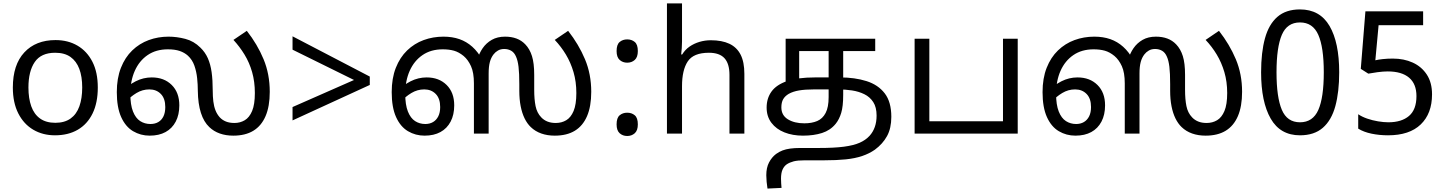

<svg xmlns="http://www.w3.org/2000/svg" viewBox="-20 -780 8437 1121"><path d="M551 -269Q551 -180 520.5 -117.5Q490 -55 434 -22.5Q378 10 301 10Q230 10 174.5 -22.5Q119 -55 87 -117.5Q55 -180 55 -269Q55 -402 122 -474Q189 -546 304 -546Q377 -546 432.5 -513.5Q488 -481 519.5 -419.5Q551 -358 551 -269ZM146 -269Q146 -206 162.5 -159.5Q179 -113 214 -88Q249 -63 303 -63Q357 -63 392 -88Q427 -113 443.5 -159.5Q460 -206 460 -269Q460 -333 443 -378Q426 -423 391.5 -447.5Q357 -472 302 -472Q220 -472 183 -418Q146 -364 146 -269Z M854 12Q801 12 757 -14Q713 -40 687.5 -96.5Q662 -153 662 -242Q662 -323 686 -384Q710 -445 752 -485.5Q794 -526 848.5 -546Q903 -566 964 -566Q1012 -566 1062 -553Q1112 -540 1150 -502Q1178 -475 1193.5 -440Q1209 -405 1215.5 -359Q1222 -313 1222 -252Q1222 -217 1225.5 -188Q1229 -159 1238 -136Q1247 -113 1263 -95Q1278 -79 1299 -70.5Q1320 -62 1349 -62Q1382 -62 1409 -78Q1436 -94 1452 -132Q1468 -170 1468 -237Q1468 -303 1452 -359Q1436 -415 1407.5 -461.5Q1379 -508 1343 -547L1421 -600Q1483 -521 1519 -434Q1555 -347 1555 -244Q1555 -159 1530.5 -102Q1506 -45 1459 -16.5Q1412 12 1342 12Q1299 12 1263.5 -0.5Q1228 -13 1202 -38Q1170 -68 1153 -121Q1136 -174 1135 -250Q1135 -286 1131 -324Q1127 -362 1115 -396.5Q1103 -431 1077 -455Q1057 -473 1029 -482.5Q1001 -492 960 -492Q891 -492 842 -458.5Q793 -425 767 -366.5Q741 -308 741 -232Q741 -168 756.5 -129Q772 -90 798.5 -73Q825 -56 858 -56Q885 -56 904.5 -67.5Q924 -79 934.5 -101Q945 -123 945 -155Q945 -205 919 -231.5Q893 -258 852 -258Q812 -258 777 -237Q742 -216 713 -184L698 -248Q728 -283 772.5 -305.5Q817 -328 866 -328Q938 -328 982.5 -284Q1027 -240 1027 -165Q1027 -110 1006 -70Q985 -30 946.5 -9Q908 12 854 12Z M1688 -155 2047 -313 1688 -490V-568L2139 -333V-284L1688 -77Z M2459 12Q2406 12 2362 -14Q2318 -40 2292.5 -96.5Q2267 -153 2267 -242Q2267 -323 2291 -384Q2315 -445 2357 -485.5Q2399 -526 2453.5 -546Q2508 -566 2569 -566Q2621 -566 2662.5 -551.5Q2704 -537 2737.5 -507Q2771 -477 2797 -430L2768 -433Q2777 -468 2798 -498.5Q2819 -529 2851.5 -547.5Q2884 -566 2929 -566Q2966 -566 2995.5 -555Q3025 -544 3047 -521Q3073 -494 3086 -452.5Q3099 -411 3099 -343V-255Q3099 -200 3107 -160.5Q3115 -121 3140 -95Q3155 -79 3176 -70.5Q3197 -62 3225 -62Q3259 -62 3286 -78Q3313 -94 3329 -132Q3345 -170 3345 -237Q3345 -303 3328.5 -359Q3312 -415 3284 -461.5Q3256 -508 3219 -547L3297 -600Q3359 -521 3395.5 -434Q3432 -347 3432 -244Q3432 -159 3407.5 -102Q3383 -45 3336 -16.5Q3289 12 3219 12Q3176 12 3140.5 -0.5Q3105 -13 3079 -38Q3058 -58 3043 -88.5Q3028 -119 3020 -159.5Q3012 -200 3012 -250V-288Q3012 -353 3007.5 -390Q3003 -427 2993 -449Q2983 -473 2965 -483.5Q2947 -494 2924 -494Q2903 -494 2887.5 -485Q2872 -476 2862 -463Q2847 -444 2840 -417.5Q2833 -391 2833 -351V0H2747V-293Q2747 -356 2730 -393.5Q2713 -431 2687 -453Q2659 -476 2630.5 -484Q2602 -492 2565 -492Q2496 -492 2447 -458.5Q2398 -425 2372 -366.5Q2346 -308 2346 -232Q2346 -168 2361.5 -129Q2377 -90 2403.5 -73Q2430 -56 2463 -56Q2489 -56 2508.5 -67.5Q2528 -79 2539 -101Q2550 -123 2550 -155Q2550 -205 2524 -231.5Q2498 -258 2457 -258Q2417 -258 2382 -237Q2347 -216 2318 -184L2303 -248Q2333 -283 2377.5 -305.5Q2422 -328 2471 -328Q2543 -328 2587.5 -284Q2632 -240 2632 -165Q2632 -110 2611 -70Q2590 -30 2551.5 -9Q2513 12 2459 12Z M3642 -414Q3616 -414 3598 -430Q3580 -446 3580 -482Q3580 -520 3598 -535Q3616 -550 3642 -550Q3668 -550 3686 -535Q3704 -520 3704 -482Q3704 -446 3686 -430Q3668 -414 3642 -414ZM3642 14Q3616 14 3598 -2Q3580 -18 3580 -54Q3580 -92 3598 -107Q3616 -122 3642 -122Q3668 -122 3686 -107Q3704 -92 3704 -54Q3704 -18 3686 -2Q3668 14 3642 14Z M3962 -537Q3962 -518 3960.5 -498Q3959 -478 3957 -462H3963Q3980 -490 4006 -508Q4032 -526 4064 -535.5Q4096 -545 4130 -545Q4195 -545 4238.5 -524.5Q4282 -504 4304 -461Q4326 -418 4326 -349V0H4239V-343Q4239 -408 4210 -440Q4181 -472 4119 -472Q4029 -472 3995.5 -421.5Q3962 -371 3962 -277V0H3874V-760H3962Z M4668 12Q4608 12 4560 -7Q4512 -26 4484 -63Q4456 -100 4456 -152Q4456 -206 4484.5 -245.5Q4513 -285 4575 -306.5Q4637 -328 4739 -328H4884Q4971 -328 5039 -306.5Q5107 -285 5145.5 -235Q5184 -185 5184 -98Q5184 -31 5159 14.5Q5134 60 5088 94Q5055 117 5013.5 131Q4972 145 4918 150.5Q4864 156 4792 156H4679Q4637 156 4614 162Q4591 168 4574 179Q4558 190 4549 210Q4540 230 4540 263Q4540 278 4541 291.5Q4542 305 4543 317L4461 321Q4458 303 4456 281.5Q4454 260 4454 243Q4454 199 4470 168.5Q4486 138 4511 119Q4529 106 4548.5 98.5Q4568 91 4593.5 87.5Q4619 84 4652 84H4761Q4850 84 4907 76.5Q4964 69 4999 53.5Q5034 38 5057 13Q5077 -9 5087.5 -38.5Q5098 -68 5098 -105Q5098 -154 5078.5 -184Q5059 -214 5026.5 -230Q4994 -246 4954.5 -252Q4915 -258 4874 -258H4732Q4681 -258 4645.5 -252Q4610 -246 4585 -232Q4563 -219 4552.5 -200.5Q4542 -182 4542 -153Q4542 -107 4580 -83.5Q4618 -60 4676 -60Q4720 -60 4751.5 -73.5Q4783 -87 4800.5 -120.5Q4818 -154 4818 -213V-482H4646V-302L4567 -286V-554H5090V-482H4903V-226Q4903 -159 4891.5 -121Q4880 -83 4859 -57Q4828 -19 4779.5 -3.5Q4731 12 4668 12Z M5320 0V-554H5406V-72H5836V-554H5922V0Z M6259 12Q6206 12 6162 -14Q6118 -40 6092.5 -96.5Q6067 -153 6067 -242Q6067 -323 6091 -384Q6115 -445 6157 -485.5Q6199 -526 6253.5 -546Q6308 -566 6369 -566Q6421 -566 6462.5 -551.5Q6504 -537 6537.5 -507Q6571 -477 6597 -430L6568 -433Q6577 -468 6598 -498.5Q6619 -529 6651.5 -547.5Q6684 -566 6729 -566Q6766 -566 6795.5 -555Q6825 -544 6847 -521Q6873 -494 6886 -452.5Q6899 -411 6899 -343V-255Q6899 -200 6907 -160.5Q6915 -121 6940 -95Q6955 -79 6976 -70.5Q6997 -62 7025 -62Q7059 -62 7086 -78Q7113 -94 7129 -132Q7145 -170 7145 -237Q7145 -303 7128.5 -359Q7112 -415 7084 -461.5Q7056 -508 7019 -547L7097 -600Q7159 -521 7195.5 -434Q7232 -347 7232 -244Q7232 -159 7207.5 -102Q7183 -45 7136 -16.5Q7089 12 7019 12Q6976 12 6940.5 -0.5Q6905 -13 6879 -38Q6858 -58 6843 -88.5Q6828 -119 6820 -159.5Q6812 -200 6812 -250V-288Q6812 -353 6807.5 -390Q6803 -427 6793 -449Q6783 -473 6765 -483.5Q6747 -494 6724 -494Q6703 -494 6687.5 -485Q6672 -476 6662 -463Q6647 -444 6640 -417.5Q6633 -391 6633 -351V0H6547V-293Q6547 -356 6530 -393.5Q6513 -431 6487 -453Q6459 -476 6430.5 -484Q6402 -492 6365 -492Q6296 -492 6247 -458.5Q6198 -425 6172 -366.5Q6146 -308 6146 -232Q6146 -168 6161.5 -129Q6177 -90 6203.5 -73Q6230 -56 6263 -56Q6289 -56 6308.5 -67.5Q6328 -79 6339 -101Q6350 -123 6350 -155Q6350 -205 6324 -231.5Q6298 -258 6257 -258Q6217 -258 6182 -237Q6147 -216 6118 -184L6103 -248Q6133 -283 6177.5 -305.5Q6222 -328 6271 -328Q6343 -328 6387.5 -284Q6432 -240 6432 -165Q6432 -110 6411 -70Q6390 -30 6351.5 -9Q6313 12 6259 12Z M7570 10Q7455 10 7399 -87.5Q7343 -185 7343 -358Q7343 -474 7365.5 -556Q7388 -638 7438 -681.5Q7488 -725 7570 -725Q7686 -725 7742.5 -628.5Q7799 -532 7799 -358Q7799 -243 7776.5 -160.5Q7754 -78 7703.5 -34Q7653 10 7570 10ZM7570 -66Q7645 -66 7677 -138Q7709 -210 7709 -358Q7709 -504 7677 -576.5Q7645 -649 7570 -649Q7495 -649 7464 -576.5Q7433 -504 7433 -358Q7433 -212 7464 -139Q7495 -66 7570 -66Z M8084 10Q8034 10 7988 0.5Q7942 -9 7910 -29V-113Q7932 -98 7962.5 -87.5Q7993 -77 8026 -71.5Q8059 -66 8086 -66Q8163 -66 8206.5 -103Q8250 -140 8250 -219Q8250 -290 8207 -326.5Q8164 -363 8082 -363Q8056 -363 8022.5 -358.5Q7989 -354 7969 -350L7925 -378L7952 -714H8289V-633H8029L8010 -428Q8026 -432 8053.5 -435Q8081 -438 8112 -438Q8177 -438 8228.5 -414.5Q8280 -391 8310.5 -344.5Q8341 -298 8341 -229Q8341 -117 8275 -53.5Q8209 10 8084 10Z"/></svg>

Font: hexltamil05
Style: Book
Weight: 400
Designer: Jelle Bosma - Monotype Design Team
Foundry: Monotype Imaging Inc.
Version: Version 2.003